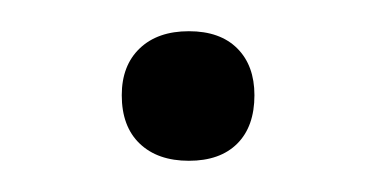

<svg xmlns="http://www.w3.org/2000/svg" viewBox="-20 -265 240 123"><path d="M58 -204Q58 -223 69.5 -234Q81 -245 101 -245Q121 -245 132 -234Q143 -223 143 -204Q143 -184 132 -173Q121 -162 101 -162Q81 -162 69.5 -173Q58 -184 58 -204Z"/></svg>

Font: Cormorant Infant
Style: Italic
Weight: 400
Italic angle: -10°
Designer: Christian Thalmann (Catharsis Fonts)
Foundry: Catharsis Fonts
Version: Version 4.000